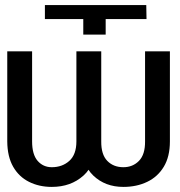

<svg xmlns="http://www.w3.org/2000/svg" viewBox="-20 -732 715 762"><path d="M310.5 -656.2H158.2V-711.9H560.5L561.5 -656.2H399.4V-594.7H310.5ZM283.2 -528.3H361.3V-170.9Q361.3 -80.1 311.3 -35.2Q261.2 9.8 185.5 9.8Q135.3 9.8 95.2 -10.3Q55.2 -30.3 32.2 -70.3Q9.3 -110.4 8.8 -170.9V-528.3H107.4V-170.9Q107.4 -118.7 129.4 -93.5Q151.4 -68.4 185.5 -68.4Q227.1 -68.4 255.1 -93.5Q283.2 -118.7 283.2 -170.9ZM555.7 -528.3H654.3V-170.9Q654.3 -110.4 630.1 -70.3Q606 -30.3 564.2 -10.3Q522.5 9.8 469.7 9.8Q397.5 9.8 350.3 -35.2Q303.2 -80.1 303.7 -170.9V-528.3H381.8V-170.9Q381.3 -118.7 405.8 -93.5Q430.2 -68.4 469.7 -68.4Q506.8 -68.4 531.5 -93.5Q556.2 -118.7 555.7 -170.9Z"/></svg>

Font: Inter Tight
Style: Regular
Weight: 400
Designer: Rasmus Andersson
Foundry: rsms
Version: Version 3.002